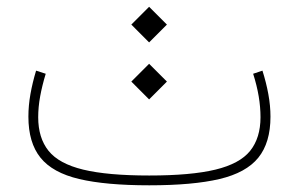

<svg xmlns="http://www.w3.org/2000/svg" viewBox="-20 -554 894 574"><path d="M764.6 -342.8 736.8 -333.5Q748 -298.3 753.4 -266.1Q758.8 -233.9 758.8 -203.6Q758.8 -141.6 727.8 -103Q696.8 -64.5 624 -46.9Q551.3 -29.3 426.3 -29.3Q301.3 -29.3 228.8 -46.9Q156.2 -64.5 125.2 -103Q94.2 -141.6 94.2 -203.6Q94.2 -233.9 100.1 -266.1Q106 -298.3 116.7 -333.5L87.9 -342.8Q77.1 -307.1 71 -272.7Q64.9 -238.3 64.9 -205.1Q64.9 -127.4 101.1 -82.5Q137.2 -37.6 216.8 -18.8Q296.4 0 426.3 0Q556.6 0 636.2 -18.8Q715.8 -37.6 752.2 -82.5Q788.6 -127.4 788.6 -205.1Q788.6 -238.3 782.2 -272.7Q775.9 -307.1 764.6 -342.8ZM372.6 -480.5 425.8 -427.2 479 -480.5 425.8 -533.7ZM372.6 -310.1 425.8 -256.8 479 -310.1 425.8 -363.3Z"/></svg>

Font: Estedad-FD-VF Thin
Style: Regular
Weight: 100
Designer: Amin Abedi
Version: Version 5.0